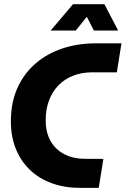

<svg xmlns="http://www.w3.org/2000/svg" viewBox="-20 -910 608 930"><path d="M368.3 0Q292.3 0 230.5 -22.7Q168.7 -45.3 124.7 -87.5Q80.7 -129.7 56.7 -189Q32.7 -248.3 32.7 -322Q32.7 -413.3 64.3 -483.7Q96 -554 152.2 -602.3Q208.3 -650.7 282.5 -675.3Q356.7 -700 441.7 -700H568.3L546 -559.7H425.7Q376.7 -559.7 335.5 -543.8Q294.3 -528 264.2 -497.7Q234 -467.3 217.7 -424.2Q201.3 -381 201.3 -326.3Q201.3 -281 215.7 -246.3Q230 -211.7 255.5 -188.2Q281 -164.7 315.7 -152.7Q350.3 -140.7 391.7 -140.7L480.7 -140.3L458.3 0ZM225.3 -762 333.7 -889.7H485.7L552.3 -762H434.7L400.7 -828.7L346.7 -762Z"/></svg>

Font: MuseoModerno Thin
Style: Italic
Weight: 100
Italic angle: -9°
Designer: Pablo Cosgaya, Héctor Gatti, Marcela Romero, and the Authors of The MuseoModerno Project.
Foundry: Omnibus-Type Team
Version: Version 1.003